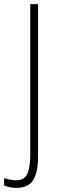

<svg xmlns="http://www.w3.org/2000/svg" viewBox="-66 -734 280 933"><path d="M14 179Q-20 179 -46 167V132Q-32 136 -17.5 139Q-3 142 12 142Q53 142 67 110Q81 78 81 17V-714H119V24Q119 105 94.5 142Q70 179 14 179Z"/></svg>

Font: Noto Sans Arabic ExtCond ExtLt
Style: Regular
Weight: 200
Width: 2
Designer: Monotype Design Team, Nadine Chahine, Nizar Qandah and Khaled Hosny
Foundry: Monotype Imaging Inc.
Version: Version 2.012; ttfautohint (v1.8.4.7-5d5b)